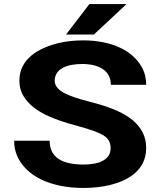

<svg xmlns="http://www.w3.org/2000/svg" viewBox="-20 -921 808 951"><path d="M394 -106C292 -106 226 -138 226 -224H50C50 -197 55 -173 64 -151C107 -49 230 10 394 10C441 10 484 5 522 -4C623 -28 704 -83 704 -188C704 -217 698 -243 686 -266C643 -350 535 -389 421 -418C366 -432 324 -446 295 -462C266 -478 251 -498 251 -521C251 -581 313 -604 387 -604C472 -604 529 -570 529 -501H704C704 -533 697 -562 682 -589C637 -670 534 -721 391 -721C345 -721 302 -716 264 -706C165 -681 76 -626 76 -522C76 -491 84 -464 99 -441C148 -364 253 -327 361 -298C395 -289 423 -280 445 -272C491 -255 528 -238 528 -187C528 -128 468 -106 394 -106ZM423 -901 307 -750H445L607 -901Z"/></svg>

Font: Asimov
Style: XWid
Weight: 500
Designer: Google
Version: Version 2.000980; 2014